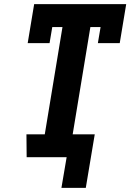

<svg xmlns="http://www.w3.org/2000/svg" viewBox="-20 -755 640 922"><path d="M275 147 300 0H108L107 -110H195L280 -625H231L218 -548H113L144 -735H586L555 -548H450L463 -625H414L329 -110H435L392 147Z"/></svg>

Font: Iosevka HT Extrabold Extended
Style: Italic
Weight: 800
Width: 7
Italic angle: -9°
Monospace: yes
Designer: Belleve Invis
Foundry: Belleve Invis
Version: Version 32.3.0; ttfautohint (v1.8.4)